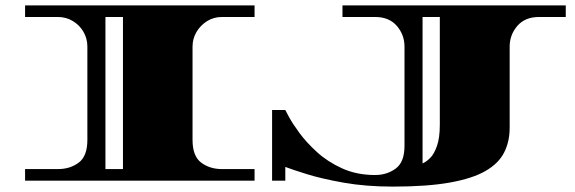

<svg xmlns="http://www.w3.org/2000/svg" viewBox="-20 -670 2131 712"><path d="M73 0V-43H195Q240 -43 272 -67Q304 -91 304 -151V-497Q304 -527 289.5 -552Q275 -577 250 -592Q225 -607 195 -607H73V-650H924V-607H803Q773 -607 748.5 -592Q724 -577 709 -552Q694 -527 694 -497V-151Q694 -91 726 -67Q758 -43 803 -43H924V0ZM371 -43H436V-607H371ZM1437 22Q1337 22 1255 7.5Q1173 -7 1117 -24.5Q1061 -42 1038 -51V0H989V-262H1038Q1038 -262 1051 -237.5Q1064 -213 1090 -177.5Q1116 -142 1155.5 -106Q1195 -70 1249 -45.5Q1303 -21 1371 -21Q1415 -21 1447.5 -45Q1480 -69 1480 -129V-497Q1480 -541 1451.5 -574Q1423 -607 1371 -607H1250V-650H2078V-607H1979Q1927 -607 1898.5 -574Q1870 -541 1870 -497V-196Q1870 -145 1849.5 -104.5Q1829 -64 1780.5 -36Q1732 -8 1648 7Q1564 22 1437 22ZM1547 -64Q1561 -70 1575.5 -84.5Q1590 -99 1600.5 -129Q1611 -159 1611 -208V-607H1547Z"/></svg>

Font: Diplomata
Style: Regular
Weight: 400
Designer: Eduardo Rodriguez Tunni
Foundry: Eduardo Rodriguez Tunni
Version: Version 1.002; ttfautohint (v1.8.4.7-5d5b);gftools[0.9.23]